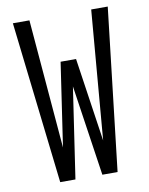

<svg xmlns="http://www.w3.org/2000/svg" viewBox="-83 -796 666 857"><g transform="rotate(-10 250.0 -367.5)"><path d="M120 0 35 -735H110L159 -150L215 -529H285L341 -150L390 -735H465L380 0H311L250 -411L189 0Z"/></g></svg>

Font: Moesevka
Style: Regular
Weight: 400
Monospace: yes
Designer: Belleve Invis
Foundry: Belleve Invis
Version: Version 32.5.0; ttfautohint (v1.8.4)